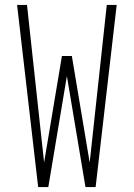

<svg xmlns="http://www.w3.org/2000/svg" viewBox="-20 -755 540 775"><path d="M134 0 49 -735H89L158 -99L230 -529H270L342 -99L411 -735H451L366 0H325L250 -448L175 0Z"/></svg>

Font: Iosevka SS18 Extralight
Style: Regular
Weight: 200
Monospace: yes
Designer: Belleve Invis
Foundry: Belleve Invis
Version: Version 25.1.1; ttfautohint (v1.8.4)